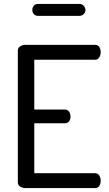

<svg xmlns="http://www.w3.org/2000/svg" viewBox="-20 -960 554 980"><path d="M109 0Q95 0 83 -7.5Q71 -15 71 -30V-701Q71 -716 83 -723.5Q95 -731 109 -731H465Q481 -731 487.5 -719Q494 -707 494 -694Q494 -679 486.5 -667Q479 -655 465 -655H155V-401H311Q325 -401 332.5 -390Q340 -379 340 -365Q340 -353 333.5 -342Q327 -331 311 -331H155V-76H465Q479 -76 486.5 -64.5Q494 -53 494 -37Q494 -24 487.5 -12Q481 0 465 0ZM174 -879Q161 -879 153 -887.5Q145 -896 145 -909Q145 -922 153 -931Q161 -940 174 -940H386Q397 -940 406.5 -931Q416 -922 416 -909Q416 -896 406.5 -887.5Q397 -879 386 -879Z"/></svg>

Font: Dosis ExtraLight Medium
Style: Regular
Weight: 500
Version: Version 3.001; ttfautohint (v1.8.2)